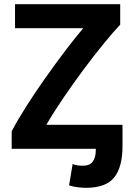

<svg xmlns="http://www.w3.org/2000/svg" viewBox="-20 -713 639 920"><path d="M391 187Q376 187 353.5 184.5Q331 182 311 175L328 73Q342 78 351.5 79.5Q361 81 379 81Q439 81 439 5V0H36V-84Q65 -139 107 -205Q149 -271 197 -339Q245 -407 292 -469Q339 -531 379 -578H52V-693H556V-595Q523 -560 477.5 -504.5Q432 -449 382.5 -382.5Q333 -316 285.5 -246.5Q238 -177 202 -115H567V-13Q567 88 527 137.5Q487 187 391 187Z"/></svg>

Font: Ubuntu Sans
Style: Bold
Weight: 700
Designer: Dalton Maag Ltd
Foundry: Dalton Maag Ltd
Version: Version 1.006; ttfautohint (v1.8.4.7-5d5b)